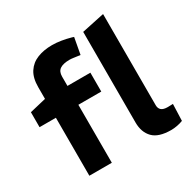

<svg xmlns="http://www.w3.org/2000/svg" viewBox="-171 -936 1105 1110"><g transform="rotate(-30 382.0 -381.0)"><path d="M120 0V-387H11V-487L120 -513V-591Q120 -653 144.5 -690.5Q169 -728 212 -745Q255 -762 310 -762Q338 -762 369.5 -757Q401 -752 433 -743L445 -739L425 -630L410 -632Q394 -634 380.5 -636Q367 -638 356 -638Q313 -638 291.5 -623.5Q270 -609 270 -575V-513H423V-387H270V0ZM663 8Q579 8 542 -30Q505 -68 505 -133V-738L656 -770V-161Q656 -140 669 -128.5Q682 -117 711 -117Q719 -117 727.5 -117.5Q736 -118 746 -118L742 -7Q724 0 703 4Q682 8 663 8Z"/></g></svg>

Font: REM SemiBold
Style: Regular
Weight: 600
Designer: Octavio Pardo
Foundry: Ashler Design
Version: Version 1.005;gftools[0.9.28]